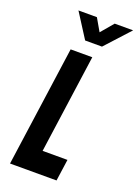

<svg xmlns="http://www.w3.org/2000/svg" viewBox="-180 -1052 806 1125"><g transform="rotate(20 223.0 -490.0)"><path d="M275 -750 189 -135H344L325 0H35L140 -750ZM202 -828 105 -980H220L265 -902L331 -980H446L307 -828Z"/></g></svg>

Font: Mohave
Style: Bold Italic
Weight: 700
Italic angle: -8°
Designer: Gumpita Rahayu
Foundry: Tokotype
Version: Version 2.003; ttfautohint (v1.8.3)